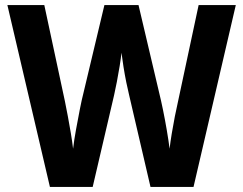

<svg xmlns="http://www.w3.org/2000/svg" viewBox="-20 -734 955 754"><path d="M906 -714 740 0H571L487 -361Q482 -381 476 -410.5Q470 -440 465 -471.5Q460 -503 457 -527Q455 -506 450 -475Q445 -444 439 -413Q433 -382 428 -360L344 0H176L9 -714H154L235 -336Q240 -311 246.5 -277Q253 -243 258.5 -209.5Q264 -176 267 -150Q271 -184 278.5 -225Q286 -266 293.5 -304.5Q301 -343 308 -370L390 -714H524L605 -370Q612 -342 620 -303Q628 -264 635 -223Q642 -182 646 -150Q649 -176 654.5 -209.5Q660 -243 666.5 -276Q673 -309 679 -335L760 -714Z"/></svg>

Font: Noto Sans Khmer UI SemiCondensed
Style: Bold
Weight: 700
Width: 4
Designer: Danh Hong and the Monotype Design Team
Foundry: Monotype Imaging Inc.
Version: Version 2.002; ttfautohint (v1.8.4.7-5d5b)